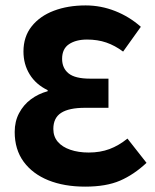

<svg xmlns="http://www.w3.org/2000/svg" viewBox="-20 -684 579 716"><path d="M297.5 12Q219.4 12 160.4 -11.7Q101.5 -35.5 68.1 -81Q34.8 -126.6 34.8 -191.9Q34.8 -231.2 51.2 -262.1Q67.6 -293.1 95.2 -313.7Q122.9 -334.3 157.7 -343.8V-347.8Q113.9 -368.9 90.7 -406.6Q67.5 -444.2 67.5 -491.9Q67.5 -547.2 98 -585.6Q128.5 -624.1 180.7 -643.9Q233 -663.8 299.5 -663.8Q356.4 -663.8 409.5 -642.8Q462.5 -621.9 505.2 -584.1L439.1 -491.6Q408.8 -514.2 376.4 -525.4Q344.1 -536.5 304.5 -536.5Q263.4 -536.5 237.5 -519.3Q211.6 -502.1 211.6 -464.7Q211.6 -429.9 235.8 -410.3Q260 -390.7 316 -390.7H384.5V-282H297.4Q237.3 -282 208.1 -263.2Q178.9 -244.5 178.9 -203.1Q178.9 -175 195.4 -155.4Q212 -135.9 242.1 -125.6Q272.2 -115.2 310.7 -115.2Q353.8 -115.2 388.3 -128.1Q422.8 -141 455.3 -167.2L526.4 -76.7Q479.2 -32.6 427.6 -10.3Q376 12 297.5 12Z"/></svg>

Font: Source Sans 3 VF
Style: Regular
Weight: 200
Designer: Paul D. Hunt
Foundry: Adobe
Version: Version 3.046;hotconv 1.0.118;makeotfexe 2.5.65603